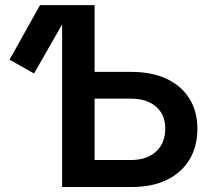

<svg xmlns="http://www.w3.org/2000/svg" viewBox="-20 -748 849 768"><path d="M116.2 -454.1 18.1 -509.3 140.1 -727.5H272.5ZM314.9 -460.4H505.4Q586.9 -460.4 646 -432.9Q705.1 -405.3 737.3 -354.2Q769.5 -303.2 769.5 -233.4Q769.5 -161.6 737.8 -109.4Q706.1 -57.1 647.5 -28.6Q588.9 0 508.3 0H228.5V-727.5H358.4V-107.9H502.9Q567.4 -107.9 604.2 -141.8Q641.1 -175.8 641.1 -234.4Q641.1 -271.5 624.3 -298.1Q607.4 -324.7 576.7 -339.1Q545.9 -353.5 502.9 -353.5H314.9Z"/></svg>

Font: Inter 20pt SemiBold
Style: Regular
Weight: 600
Version: Version 4.001;git-66647c0bb